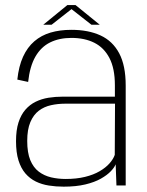

<svg xmlns="http://www.w3.org/2000/svg" viewBox="-20 -712 566 737"><path d="M224.5 4.5Q272 4.5 307.5 -4Q343 -12.5 367.2 -26.2Q391.5 -40 405.5 -54.8Q419.5 -69.5 424 -81.5L427 0H462.5V-383.5Q462.5 -460.5 437.5 -507.5Q412.5 -554.5 365.8 -576Q319 -597.5 254 -597.5Q210 -597.5 174.2 -587Q138.5 -576.5 111.8 -553.5Q85 -530.5 68.5 -494.2Q52 -458 46.5 -406.5L88 -397.5Q94.5 -457.5 116 -494.8Q137.5 -532 172.5 -549.2Q207.5 -566.5 254 -566.5Q305 -566.5 342.2 -547.8Q379.5 -529 400.2 -489Q421 -449 421 -384.5V-341H221.5Q192.5 -341 166 -336.8Q139.5 -332.5 117 -321.5Q94.5 -310.5 77.5 -291Q60.5 -271.5 51 -242Q41.5 -212.5 41.5 -170Q41.5 -126.5 51 -96.2Q60.5 -66 77.5 -46.2Q94.5 -26.5 117.5 -15.2Q140.5 -4 167.5 0.2Q194.5 4.5 224.5 4.5ZM232 -25Q203 -25 176.2 -31.2Q149.5 -37.5 128.8 -53.2Q108 -69 96.2 -97.5Q84.5 -126 84.5 -171Q84.5 -215 96.5 -243.2Q108.5 -271.5 129 -287Q149.5 -302.5 175.8 -308.2Q202 -314 230 -314H421.5L420.5 -117.5Q415 -101.5 400.5 -85Q386 -68.5 362.5 -54.8Q339 -41 306.2 -33Q273.5 -25 232 -25ZM146 -617H178L254.5 -677L331 -617H363L270 -692.5H238.5Z"/></svg>

Font: Anybody UltraCondensed Thin ExtraLight
Style: Regular
Weight: 250
Version: Version 1.111